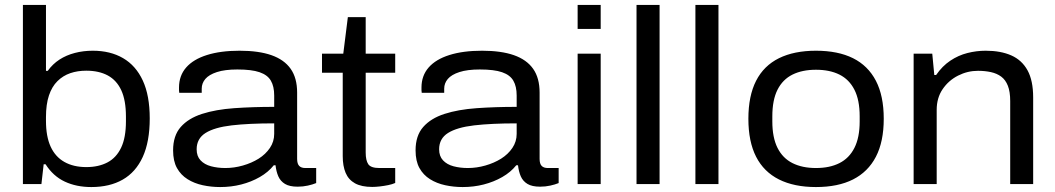

<svg xmlns="http://www.w3.org/2000/svg" viewBox="-20 -744 4263 776"><path d="M349 12Q288.7 12 241.6 -10.1Q194.6 -32.3 164.1 -80.2H156.5L147.4 0H72.6V-724H165.8V-457.5H172.8Q192.8 -485.2 220.4 -503.2Q248.1 -521.1 282.4 -530Q316.6 -539 355.1 -539Q425.9 -539 477.4 -509Q529 -479.1 557.1 -418.5Q585.2 -358 585.2 -265.4Q585.2 -171.4 556.9 -109.6Q528.5 -47.9 475.9 -18Q423.4 12 349 12ZM329 -68.7Q378.4 -68.7 414.3 -87.6Q450.2 -106.4 469.6 -147.2Q489 -187.9 489 -253.7V-272.8Q489 -338.2 470.3 -378.9Q451.5 -419.6 415.7 -439Q379.8 -458.3 328.6 -458.3Q293.6 -458.3 264.1 -448.3Q234.6 -438.2 212.2 -416.1Q189.8 -394 177.8 -358.1Q165.8 -322.1 165.8 -270.8V-255.6Q165.8 -192.7 184.6 -151.5Q203.4 -110.3 240.2 -89.5Q277 -68.7 329 -68.7Z M869.9 12Q833.6 12 799.4 4.6Q765.1 -2.8 738 -19.8Q710.8 -36.8 695.2 -64.9Q679.6 -93 679.6 -136.3Q679.6 -195.8 710.5 -230.8Q741.4 -265.9 796.7 -283.7Q852 -301.5 926.6 -306.8Q1001.2 -312.1 1088.2 -312.1V-358Q1088.2 -394.7 1074.8 -417.8Q1061.5 -441 1029.2 -452.1Q997 -463.2 939.4 -463.2Q888.8 -463.2 856.7 -452.7Q824.6 -442.2 809.9 -424.9Q795.3 -407.6 795.3 -385.6V-368.9H704.5Q703.5 -374.4 703.5 -379.1Q703.5 -383.8 703.5 -390.3Q703.5 -438.1 732.4 -471.2Q761.3 -504.3 816.3 -521.6Q871.2 -539 948.6 -539Q1025.6 -539 1077.1 -521Q1128.7 -502.9 1154.8 -465.8Q1180.9 -428.8 1180.9 -369.7V-101.9Q1180.9 -82 1189.3 -73.4Q1197.6 -64.9 1214.1 -64.9H1257.9V-4.1Q1243.7 1.8 1224.2 6.1Q1204.7 10.5 1183 10.5Q1150.3 10.5 1131.9 -0.6Q1113.5 -11.7 1104.9 -31.2Q1096.4 -50.8 1093.6 -76.1H1086.6Q1064.2 -48 1029.9 -28.4Q995.7 -8.8 955.1 1.6Q914.5 12 869.9 12ZM890.8 -64.9Q926.4 -64.9 961.6 -75Q996.9 -85 1025.3 -102.7Q1053.6 -120.5 1070.9 -146.1Q1088.2 -171.8 1088.2 -202.9V-245.4Q986.3 -245.4 916.4 -237.3Q846.6 -229.1 810.7 -206.5Q774.8 -183.8 774.8 -140.6Q774.8 -112.8 790.5 -96Q806.3 -79.1 832.9 -72Q859.5 -64.9 890.8 -64.9Z M1484.6 11.5Q1441.1 11.5 1414.9 -3Q1388.6 -17.6 1376.9 -45.4Q1365.2 -73.2 1365.2 -112.9V-450.1H1281.4V-527H1367.4L1385.9 -674.7H1458V-527H1577.3V-450.1H1458V-127.6Q1458 -95.8 1468.4 -80.4Q1478.9 -64.9 1513.3 -64.9H1577.3V-4.5Q1565.3 0.9 1548.9 4.2Q1532.5 7.5 1515.4 9.5Q1498.2 11.5 1484.6 11.5Z M1849.9 12Q1813.6 12 1779.4 4.6Q1745.1 -2.8 1718 -19.8Q1690.8 -36.8 1675.2 -64.9Q1659.6 -93 1659.6 -136.3Q1659.6 -195.8 1690.5 -230.8Q1721.4 -265.9 1776.7 -283.7Q1832 -301.5 1906.6 -306.8Q1981.2 -312.1 2068.2 -312.1V-358Q2068.2 -394.7 2054.8 -417.8Q2041.5 -441 2009.2 -452.1Q1977 -463.2 1919.4 -463.2Q1868.8 -463.2 1836.7 -452.7Q1804.6 -442.2 1789.9 -424.9Q1775.3 -407.6 1775.3 -385.6V-368.9H1684.5Q1683.5 -374.4 1683.5 -379.1Q1683.5 -383.8 1683.5 -390.3Q1683.5 -438.1 1712.4 -471.2Q1741.3 -504.3 1796.3 -521.6Q1851.2 -539 1928.6 -539Q2005.6 -539 2057.1 -521Q2108.7 -502.9 2134.8 -465.8Q2160.9 -428.8 2160.9 -369.7V-101.9Q2160.9 -82 2169.3 -73.4Q2177.6 -64.9 2194.1 -64.9H2237.9V-4.1Q2223.7 1.8 2204.2 6.1Q2184.7 10.5 2163 10.5Q2130.3 10.5 2111.9 -0.6Q2093.5 -11.7 2084.9 -31.2Q2076.4 -50.8 2073.6 -76.1H2066.6Q2044.2 -48 2009.9 -28.4Q1975.7 -8.8 1935.1 1.6Q1894.5 12 1849.9 12ZM1870.8 -64.9Q1906.4 -64.9 1941.6 -75Q1976.9 -85 2005.3 -102.7Q2033.6 -120.5 2050.9 -146.1Q2068.2 -171.8 2068.2 -202.9V-245.4Q1966.3 -245.4 1896.4 -237.3Q1826.6 -229.1 1790.7 -206.5Q1754.8 -183.8 1754.8 -140.6Q1754.8 -112.8 1770.5 -96Q1786.3 -79.1 1812.9 -72Q1839.5 -64.9 1870.8 -64.9Z M2314.6 -627V-724H2407.8V-627ZM2314.6 0V-527H2407.8V0Z M2552.6 0V-724H2645.8V0Z M2790.6 0V-724H2883.8V0Z M3277.8 12Q3189.8 12 3128.4 -18.7Q3067.1 -49.5 3035.9 -110.5Q3004.7 -171.5 3004.7 -264Q3004.7 -356.5 3035.9 -417.5Q3067.1 -478.5 3128.4 -508.8Q3189.8 -539 3277.8 -539Q3366.7 -539 3427.6 -508.8Q3488.4 -478.5 3520.1 -417.5Q3551.8 -356.5 3551.8 -264Q3551.8 -171.5 3520.1 -110.5Q3488.4 -49.5 3427.6 -18.7Q3366.7 12 3277.8 12ZM3277.8 -64.9Q3333.4 -64.9 3372.8 -84.8Q3412.2 -104.6 3433.3 -146.4Q3454.5 -188.2 3454.5 -253.2V-273.8Q3454.5 -339.8 3433.3 -381.3Q3412.2 -422.9 3372.8 -442.5Q3333.4 -462.1 3277.8 -462.1Q3222.5 -462.1 3182.9 -442.5Q3143.4 -422.9 3122.4 -381.3Q3101.5 -339.8 3101.5 -273.8V-253.2Q3101.5 -188.2 3122.4 -146.4Q3143.4 -104.6 3182.9 -84.8Q3222.5 -64.9 3277.8 -64.9Z M3672.6 0V-527H3747.9L3756.1 -441H3763.6Q3788.4 -477.1 3820.8 -498.7Q3853.2 -520.4 3889.9 -529.7Q3926.6 -539 3963.7 -539Q4024.4 -539 4067.2 -520.1Q4110.1 -501.2 4132.9 -459.8Q4155.7 -418.4 4155.7 -350.2V0H4062.9V-335.5Q4062.9 -373.4 4053.5 -397.3Q4044.1 -421.3 4026.6 -434.3Q4009.1 -447.2 3985.1 -452.5Q3961 -457.8 3932.7 -457.8Q3890.6 -457.8 3852.4 -438.5Q3814.1 -419.2 3790 -383.9Q3765.8 -348.6 3765.8 -299.9V0Z"/></svg>

Font: Archivo SemiBold SemiExpanded
Style: Regular
Weight: 600
Width: 6
Version: Version 2.001